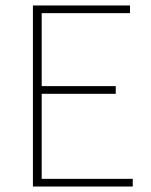

<svg xmlns="http://www.w3.org/2000/svg" viewBox="-20 -680 550 700"><path d="M100 0H464V-28H132V-338H402V-366H132V-632H454V-660H100Z"/></svg>

Font: Source Sans Pro ExtraLight
Style: Regular
Weight: 200
Designer: Paul D. Hunt
Foundry: Adobe Systems Incorporated
Version: Version 3.006;hotconv 1.0.111;makeotfexe 2.5.65597